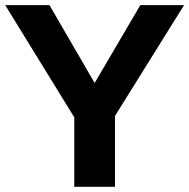

<svg xmlns="http://www.w3.org/2000/svg" viewBox="-20 -717 727 737"><path d="M169.9 -697.3 343.3 -398.4 518.6 -697.3H686.5L421.4 -272V0H265.1V-266.6L0 -697.3Z"/></svg>

Font: Lunasima
Style: Bold
Weight: 700
Designer: The DocRepair Project, Monotype Design Team
Foundry: Google
Version: Version 2.009